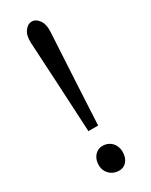

<svg xmlns="http://www.w3.org/2000/svg" viewBox="-202 -803 672 855"><g transform="rotate(-30 134.0 -375.0)"><path d="M81 -679Q79 -717 94.5 -738.5Q110 -760 131 -760Q152 -760 167.5 -738.5Q183 -717 181 -679Q176 -586 168 -443.5Q160 -301 156 -211H106Q102 -301 94 -443.5Q86 -586 81 -679ZM70 -56Q70 -76 77.5 -91Q85 -106 98 -114.5Q111 -123 127 -123Q146 -123 161 -114Q176 -105 184 -89.5Q192 -74 192 -56Q192 -36 185 -21Q178 -6 165.5 2Q153 10 138 10Q118 10 102.5 1Q87 -8 78.5 -23Q70 -38 70 -56Z"/></g></svg>

Font: TMT Limkin
Style: Regular
Weight: 400
Designer: Gabriel Drozdov
Version: Version 1.000;Glyphs 3.1.2 (3151)